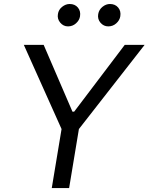

<svg xmlns="http://www.w3.org/2000/svg" viewBox="-20 -955 754 975"><path d="M100.9 -727.3H201.7L348 -387.8H356.5L613.6 -727.3H714.5L380.7 -299.7L331 0H242.9L292.6 -299.7ZM529.8 -821Q506.4 -821 490.4 -839.5Q474.4 -858 478.7 -883.5Q482.6 -905.9 500.4 -920.3Q518.1 -934.7 538.4 -934.7Q565 -934.7 580.1 -916.7Q595.2 -898.8 590.9 -872.2Q587.7 -851.9 570.5 -836.5Q553.3 -821 529.8 -821ZM325.3 -821Q301.8 -821 285.9 -840Q269.9 -859 274.1 -883.5Q277.3 -905.9 295.5 -920.3Q313.6 -934.7 333.8 -934.7Q360.4 -934.7 375.5 -916.7Q390.6 -898.8 386.4 -872.2Q383.2 -851.9 365.9 -836.5Q348.7 -821 325.3 -821Z"/></svg>

Font: Inter UI
Style: Italic
Weight: 400
Italic angle: -9.39999°
Designer: Rasmus Andersson
Foundry: rsms
Version: 3.2;8d6f07862